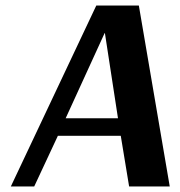

<svg xmlns="http://www.w3.org/2000/svg" viewBox="-20 -670 648 690"><path d="M479 -650 590 0H444L414 -182H188L103 0H19L326 -650ZM356 -551 216 -245H404L357 -551Z"/></svg>

Font: Arsenal SC
Style: Bold Italic
Weight: 700
Italic angle: -9.10001°
Designer: Andrij Shevchenko
Foundry: Stairsfor
Version: Version 2.001; ttfautohint (v1.8.4.7-5d5b)